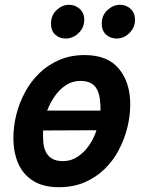

<svg xmlns="http://www.w3.org/2000/svg" viewBox="-20 -768 600 802"><path d="M225 14Q162 14 119.5 -12Q77 -38 56.5 -84.5Q36 -131 36 -192Q36 -240 48 -288.5Q60 -337 84 -382Q108 -427 144 -462Q180 -497 227.5 -517.5Q275 -538 334 -538Q429 -538 476.5 -481Q524 -424 524 -332Q524 -284 512 -235.5Q500 -187 476.5 -142Q453 -97 417 -62Q381 -27 333.5 -6.5Q286 14 225 14ZM243 -95Q277 -95 304 -113Q331 -131 351.5 -160Q372 -189 383 -224L160 -223Q159 -197 161 -173.5Q163 -150 172 -132.5Q181 -115 198 -105Q215 -95 243 -95ZM177 -306H400Q400 -333 397 -355Q394 -377 385.5 -394Q377 -411 360 -420.5Q343 -430 316 -430Q283 -430 256.5 -413Q230 -396 210 -368Q190 -340 177 -306ZM255 -607Q228 -607 210.5 -623.5Q193 -640 193 -669Q193 -704 216.5 -726Q240 -748 268 -748Q294 -748 313 -731Q332 -714 332 -685Q332 -662 320 -644Q308 -626 290.5 -616.5Q273 -607 255 -607ZM468 -607Q441 -607 423 -623.5Q405 -640 405 -669Q405 -704 429 -726Q453 -748 481 -748Q507 -748 525.5 -731Q544 -714 544 -685Q544 -662 532 -644Q520 -626 503 -616.5Q486 -607 468 -607Z"/></svg>

Font: Ubuntu Sans Mono SemiBold
Style: Italic
Weight: 600
Italic angle: -13.5°
Monospace: yes
Designer: Dalton Maag Ltd
Foundry: Dalton Maag Ltd
Version: Version 1.006